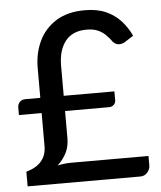

<svg xmlns="http://www.w3.org/2000/svg" viewBox="-52 -772 684 817"><g transform="rotate(-5 290.0 -363.0)"><path d="M514.5 0H33V-62.5Q119.5 -87 119.5 -164V-305.5H22.5V-337Q22.5 -351 31.2 -360.8Q40 -370.5 56 -370.5H119.5V-498Q119.5 -561 144 -612.5Q168.5 -664 217.5 -694.8Q266.5 -725.5 340.5 -725.5Q393 -725.5 430.5 -708.8Q468 -692 493.8 -663.5Q519.5 -635 536 -599.5L497 -574.5Q485 -568.5 474.5 -568.5Q459 -568.5 447 -582Q434.5 -599.5 420.5 -613Q406.5 -626.5 387.5 -634.5Q368.5 -642.5 340.5 -642.5Q280.5 -642.5 250 -603.8Q219.5 -565 219.5 -498.5V-370.5H436V-331.5Q436 -321.5 428 -313.5Q420 -305.5 407.5 -305.5H219.5V-190Q219.5 -154 205.8 -126.8Q192 -99.5 168 -77.5Q197.5 -84 229.5 -84H556.5V-42.5Q556.5 -28 545 -14Q533.5 0 514.5 0Z"/></g></svg>

Font: Verano Sans Medium
Style: Regular
Weight: 500
Designer: Lukasz Dziedzic with Adam Twardoch and Botio Nikoltchev
Foundry: tyPoland Lukasz Dziedzic
Version: Version 3.001;December 28, 2019;FontCreator 12.0.0.2547 64-b